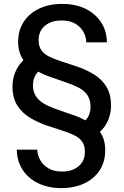

<svg xmlns="http://www.w3.org/2000/svg" viewBox="-20 -732 635 984"><path d="M294 232Q227 232 175.5 207Q124 182 95.5 137.5Q67 93 66 35H171Q172 62 186 88Q200 114 228 130.5Q256 147 297 147Q348 148 381.5 121Q415 94 415 46Q415 14 401.5 -5.5Q388 -25 362 -38Q336 -51 301.5 -62Q267 -73 225 -87Q174 -104 133 -129Q92 -154 68 -192.5Q44 -231 44 -290Q44 -327 58 -361.5Q72 -396 100 -424Q87 -443 80 -466Q73 -489 73 -517Q73 -576 101 -619.5Q129 -663 180 -687.5Q231 -712 299 -712Q368 -712 418.5 -687Q469 -662 498 -618Q527 -574 528 -515H422Q422 -542 408 -568Q394 -594 366 -610.5Q338 -627 297 -627Q245 -628 211.5 -601Q178 -574 178 -526Q178 -494 192 -474.5Q206 -455 232 -442Q258 -429 292.5 -418Q327 -407 369 -393Q420 -376 461 -351Q502 -326 525.5 -287.5Q549 -249 549 -190Q549 -153 535 -118Q521 -83 492 -56Q506 -37 512.5 -14Q519 9 519 37Q520 95 492 139Q464 183 413 207.5Q362 232 294 232ZM418 -115Q431 -129 437.5 -146.5Q444 -164 444 -184Q444 -220 429 -243Q414 -266 386.5 -281Q359 -296 323 -308Q287 -320 246 -335Q225 -342 207.5 -349.5Q190 -357 176 -365Q163 -352 156 -334.5Q149 -317 149 -296Q149 -268 159 -248Q169 -228 187 -213.5Q205 -199 230 -188Q255 -177 284.5 -167Q314 -157 347 -145Q368 -139 385.5 -131Q403 -123 418 -115Z"/></svg>

Font: DMSans_18ptMedium
Style: Regular
Weight: 500
Designer: Colophon Foundry, Jonny Pinhorn
Foundry: Colophon Foundry
Version: Version 4.004;gftools[0.9.30]